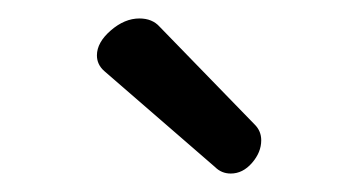

<svg xmlns="http://www.w3.org/2000/svg" viewBox="-20 -752 390 208"><path d="M93 -675Q85 -682 85 -692Q85 -706 100 -719Q115 -732 131 -732Q145 -732 153 -723L256 -617Q263 -610 263 -600Q263 -587 253 -575.5Q243 -564 230 -564Q220 -564 213 -571Z"/></svg>

Font: Moon Stars Kai T
Style: Regular
Weight: 400
Designer: GuiWonder
Version: Version 1.101